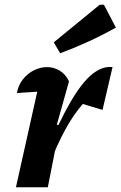

<svg xmlns="http://www.w3.org/2000/svg" viewBox="-20 -787 507 807"><path d="M47 0 151 -466 169 -404Q145 -402 119.5 -400.5Q94 -399 51 -396Q57 -430 77 -454.5Q97 -479 123.5 -492Q150 -505 178 -505Q206 -505 231 -490Q256 -475 270 -445L219 -263L232 -259L181 0ZM185 -88 171 -139Q227 -273 275 -356Q323 -439 366.5 -474.5Q410 -510 453 -505L411 -325L328 -350Q290 -307 254.5 -242.5Q219 -178 185 -88ZM233 -563 206 -609 399 -767H417L467 -671Q410 -639 352 -612.5Q294 -586 233 -563Z"/></svg>

Font: Piazzolla Thin ExtraBold
Style: Italic
Weight: 800
Italic angle: -11.3°
Version: Version 2.005